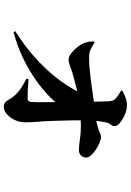

<svg xmlns="http://www.w3.org/2000/svg" viewBox="146 -794 707 1040"><g transform="rotate(90 500.0 -273.5)"><path d="M148 -2Q212 -42 264.5 -86Q317 -130 359 -176Q401 -222 432.5 -268.5Q464 -315 485 -360L576 -367V-274Q548 -233 506.5 -191.5Q465 -150 411.5 -112.5Q358 -75 293.5 -44Q229 -13 154 7ZM559 60Q540 60 531 49.5Q522 39 513.5 23.5Q505 8 489 -7Q473 -23 454.5 -35Q436 -47 406 -63L408 -74Q440 -71 466 -70Q492 -69 513 -69Q530 -69 532 -89Q533 -102 533 -130Q533 -158 532.5 -198.5Q532 -239 531.5 -289Q531 -339 531 -395Q531 -398 530.5 -418Q530 -438 529.5 -463.5Q529 -489 528 -508Q527 -521 524.5 -529.5Q522 -538 514 -545Q502 -556 492 -562.5Q482 -569 471 -575L470 -582Q484 -590 505.5 -598.5Q527 -607 548 -607Q576 -607 602.5 -595Q629 -583 646 -568Q663 -553 663 -542Q663 -529 655 -520.5Q647 -512 643 -495Q638 -471 635.5 -451.5Q633 -432 632 -418Q631 -408 631 -378.5Q631 -349 631.5 -310Q632 -271 633.5 -231.5Q635 -192 636 -162Q637 -148 639.5 -118.5Q642 -89 642 -56Q642 -25 629 1.5Q616 28 597 44Q578 60 559 60ZM303 -291Q286 -291 266.5 -306.5Q247 -322 232 -342Q217 -362 212 -376Q208 -389 206 -399Q204 -409 204 -428L210 -432Q228 -419 246.5 -410.5Q265 -402 290 -402Q320 -402 357.5 -405.5Q395 -409 435 -414.5Q475 -420 513.5 -425.5Q552 -431 585 -434Q622 -438 646 -443.5Q670 -449 684.5 -454.5Q699 -460 707 -463.5Q715 -467 719 -467Q733 -467 752.5 -459Q772 -451 790.5 -438.5Q809 -426 821 -412.5Q833 -399 833 -388Q833 -370 822 -358.5Q811 -347 792 -347Q768 -347 720 -354Q672 -361 584 -354Q523 -350 478 -339Q433 -328 399 -319Q369 -311 343.5 -301Q318 -291 303 -291Z"/></g></svg>

Font: Noto Serif SC ExtraLight Black
Style: Regular
Weight: 900
Version: Version 2.002-H1;hotconv 1.1.0;makeotfexe 2.6.0